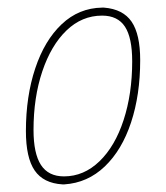

<svg xmlns="http://www.w3.org/2000/svg" viewBox="-20 -478 436 504"><path d="M253 -458Q303 -454 325.5 -421Q348 -388 348 -320Q348 -229 324 -156.5Q300 -84 255 -41Q210 2 149 6H144Q94 3 71 -30.5Q48 -64 48 -134Q48 -225 72.5 -298.5Q97 -372 142 -414.5Q187 -457 248 -458ZM68 -137Q68 -75 87.5 -45Q107 -15 148 -15Q200 -15 241 -54.5Q282 -94 304.5 -163Q327 -232 327 -317Q327 -379 308 -408Q289 -437 248 -437Q195 -437 154.5 -398Q114 -359 91 -290.5Q68 -222 68 -137Z"/></svg>

Font: Luna Sans Thin
Style: Italic
Weight: 250
Italic angle: -7°
Designer: Juan Pablo del Peral
Foundry: Huerta Tipografica
Version: Version 2.001; ttfautohint (v1.5)